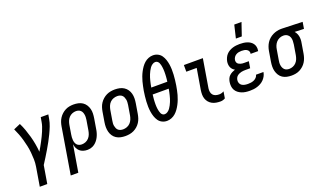

<svg xmlns="http://www.w3.org/2000/svg" viewBox="-85 -1354 3695 2168"><g transform="rotate(-20 1762.0 -270.0)"><path d="M98 215 136 -13Q143 -56 142 -98Q141 -140 137 -181.5Q133 -223 124.5 -263Q116 -303 105 -342Q94 -381 79.5 -419Q65 -457 48 -493L129 -528Q150 -486 166 -441Q182 -396 195 -349.5Q208 -303 216.5 -255Q225 -207 229 -158Q244 -183 258 -208Q272 -233 285.5 -258.5Q299 -284 311.5 -309.5Q324 -335 335 -361.5Q346 -388 355 -414.5Q364 -441 368 -468L377 -520H468L459 -468Q452 -427 436 -386Q420 -345 401 -305.5Q382 -266 361 -227.5Q340 -189 317.5 -151Q295 -113 271.5 -75Q248 -37 224 0L188 215Z M470 215 562 -341Q566 -365 574 -389.5Q582 -414 596.5 -436.5Q611 -459 631 -477Q651 -495 674.5 -507Q698 -519 723 -523.5Q748 -528 772 -528Q801 -528 829 -522Q857 -516 879.5 -501Q902 -486 917 -463Q932 -440 939 -413Q946 -386 945 -357.5Q944 -329 939 -299L919 -179Q916 -157 909.5 -135Q903 -113 893 -92Q883 -71 868 -52Q853 -33 834 -19Q815 -5 791.5 1.5Q768 8 746 8Q721 8 697 0.5Q673 -7 655.5 -23Q638 -39 628 -61Q618 -83 615 -108L561 215ZM709 -72Q732 -72 754.5 -81Q777 -90 793.5 -108Q810 -126 818.5 -148Q827 -170 831 -193L851 -313Q853 -328 854 -344Q855 -360 852.5 -375.5Q850 -391 844.5 -404.5Q839 -418 828 -428.5Q817 -439 802.5 -443.5Q788 -448 773 -448Q750 -448 727.5 -439Q705 -430 688.5 -412Q672 -394 663.5 -372Q655 -350 651 -327L633 -218Q630 -202 629 -185Q628 -168 629.5 -152Q631 -136 636 -121Q641 -106 651.5 -94.5Q662 -83 677.5 -77.5Q693 -72 709 -72Z M1204 8Q1175 8 1147 2Q1119 -4 1096 -19Q1073 -34 1058 -56.5Q1043 -79 1036 -106Q1029 -133 1029 -162Q1029 -191 1034 -221L1054 -341Q1058 -365 1066 -390Q1074 -415 1089 -437.5Q1104 -460 1124.5 -478Q1145 -496 1169 -507.5Q1193 -519 1218.5 -523.5Q1244 -528 1269 -528Q1298 -528 1326 -522Q1354 -516 1377 -501Q1400 -486 1415.5 -463.5Q1431 -441 1438 -414Q1445 -387 1444.5 -358Q1444 -329 1439 -299L1419 -179Q1415 -155 1407 -130Q1399 -105 1384.5 -82.5Q1370 -60 1349.5 -42Q1329 -24 1305 -12.5Q1281 -1 1255 3.5Q1229 8 1204 8ZM1205 -72Q1228 -72 1251 -80.5Q1274 -89 1291 -106.5Q1308 -124 1317.5 -147Q1327 -170 1331 -193L1351 -313Q1353 -329 1354 -345Q1355 -361 1352 -376Q1349 -391 1343 -405Q1337 -419 1326 -429Q1315 -439 1300 -443.5Q1285 -448 1269 -448Q1246 -448 1222.5 -439.5Q1199 -431 1182 -413.5Q1165 -396 1156 -373Q1147 -350 1143 -327L1123 -207Q1120 -191 1119 -175Q1118 -159 1121 -144Q1124 -129 1130 -115Q1136 -101 1147 -91Q1158 -81 1173.5 -76.5Q1189 -72 1205 -72Z M1704 8Q1673 8 1646 -5.5Q1619 -19 1602.5 -43Q1586 -67 1576.5 -95.5Q1567 -124 1562.5 -153.5Q1558 -183 1557 -214Q1556 -245 1558 -276.5Q1560 -308 1563.5 -339.5Q1567 -371 1572 -402Q1577 -429 1582.5 -455.5Q1588 -482 1595 -508Q1602 -534 1612 -560.5Q1622 -587 1635 -612Q1648 -637 1664.5 -660.5Q1681 -684 1702.5 -703Q1724 -722 1751 -732.5Q1778 -743 1805 -743Q1836 -743 1863 -729.5Q1890 -716 1906.5 -692Q1923 -668 1932.5 -639.5Q1942 -611 1946.5 -581.5Q1951 -552 1952 -521Q1953 -490 1951 -458.5Q1949 -427 1945.5 -395.5Q1942 -364 1937 -333Q1932 -306 1927 -279.5Q1922 -253 1914.5 -227Q1907 -201 1897 -174.5Q1887 -148 1874 -123Q1861 -98 1844.5 -74.5Q1828 -51 1806.5 -32Q1785 -13 1758 -2.5Q1731 8 1704 8ZM1857 -407Q1859 -422 1860.5 -436.5Q1862 -451 1863 -465.5Q1864 -480 1864.5 -494.5Q1865 -509 1865 -523.5Q1865 -538 1864 -552Q1863 -566 1861 -580Q1859 -594 1856 -607.5Q1853 -621 1847 -633.5Q1841 -646 1830 -654.5Q1819 -663 1804 -663Q1786 -663 1768.5 -651Q1751 -639 1739.5 -623Q1728 -607 1719 -589.5Q1710 -572 1702.5 -554Q1695 -536 1689.5 -518Q1684 -500 1679.5 -481.5Q1675 -463 1671 -444.5Q1667 -426 1664 -407ZM1705 -72Q1723 -72 1740.5 -84Q1758 -96 1769.5 -112Q1781 -128 1790 -145.5Q1799 -163 1806.5 -181Q1814 -199 1819.5 -217Q1825 -235 1829.5 -253.5Q1834 -272 1838 -290.5Q1842 -309 1845 -328H1652Q1651 -313 1649 -298.5Q1647 -284 1646 -269.5Q1645 -255 1644.5 -240.5Q1644 -226 1644 -211.5Q1644 -197 1645 -183Q1646 -169 1648 -155Q1650 -141 1653.5 -127.5Q1657 -114 1662.5 -101.5Q1668 -89 1679 -80.5Q1690 -72 1705 -72Z M2345 8Q2319 8 2293.5 3.5Q2268 -1 2246 -13Q2224 -25 2208 -44Q2192 -63 2184 -87Q2176 -111 2176 -137Q2176 -163 2180 -190L2222 -440H2097V-520H2325L2268 -177Q2265 -156 2268.5 -135Q2272 -114 2285 -99Q2298 -84 2318 -78Q2338 -72 2359 -72Q2374 -72 2388.5 -76Q2403 -80 2416 -88L2403 -8Q2390 0 2375 4Q2360 8 2345 8Z M2699 8Q2673 8 2648.5 4.5Q2624 1 2601.5 -8Q2579 -17 2560 -32Q2541 -47 2529.5 -68Q2518 -89 2515.5 -114Q2513 -139 2517 -164Q2520 -183 2528 -202Q2536 -221 2551 -235Q2566 -249 2584.5 -258.5Q2603 -268 2621 -274Q2606 -282 2594.5 -294Q2583 -306 2576.5 -321.5Q2570 -337 2568.5 -355Q2567 -373 2570 -391Q2574 -412 2583.5 -433Q2593 -454 2608 -470.5Q2623 -487 2643 -498.5Q2663 -510 2684 -516.5Q2705 -523 2726.5 -525.5Q2748 -528 2769 -528Q2791 -528 2813 -525.5Q2835 -523 2855.5 -516.5Q2876 -510 2893.5 -498.5Q2911 -487 2923 -470.5Q2935 -454 2939.5 -432.5Q2944 -411 2940 -388L2939 -381H2849V-384Q2852 -401 2844.5 -414.5Q2837 -428 2823.5 -435.5Q2810 -443 2794.5 -445.5Q2779 -448 2762 -448Q2746 -448 2729.5 -445Q2713 -442 2697.5 -433Q2682 -424 2672 -409.5Q2662 -395 2659 -378Q2657 -367 2659 -356.5Q2661 -346 2667 -337.5Q2673 -329 2682.5 -324Q2692 -319 2702 -315.5Q2712 -312 2723 -311Q2734 -310 2745 -310H2801L2788 -230H2732Q2719 -230 2706 -229Q2693 -228 2680 -225Q2667 -222 2654 -216Q2641 -210 2630.5 -201Q2620 -192 2614 -179.5Q2608 -167 2606 -154Q2603 -135 2610 -117Q2617 -99 2632.5 -89Q2648 -79 2667 -75.5Q2686 -72 2706 -72Q2724 -72 2741.5 -74.5Q2759 -77 2776.5 -84.5Q2794 -92 2808 -106.5Q2822 -121 2825 -139H2915L2914 -137Q2911 -115 2900 -93.5Q2889 -72 2872 -54Q2855 -36 2834 -24Q2813 -12 2790 -4.5Q2767 3 2744 5.5Q2721 8 2699 8ZM2751 -600 2788 -755H2875L2822 -600Z M3201 8Q3172 8 3144 2Q3116 -4 3093.5 -19Q3071 -34 3056.5 -57Q3042 -80 3035 -107Q3028 -134 3028.5 -162.5Q3029 -191 3034 -221L3054 -341Q3058 -365 3066.5 -389Q3075 -413 3089 -435Q3103 -457 3123.5 -475Q3144 -493 3167.5 -504.5Q3191 -516 3216 -522Q3241 -528 3265 -528H3281L3524 -520L3511 -440L3400 -444Q3413 -430 3421 -413Q3429 -396 3432.5 -377.5Q3436 -359 3435.5 -339Q3435 -319 3431 -299L3411 -179Q3407 -155 3399 -130.5Q3391 -106 3377 -83.5Q3363 -61 3343 -43Q3323 -25 3299.5 -13Q3276 -1 3250.5 3.5Q3225 8 3201 8ZM3201 -72Q3224 -72 3246.5 -81Q3269 -90 3285.5 -108Q3302 -126 3310.5 -148Q3319 -170 3323 -193L3343 -313Q3346 -335 3346.5 -357.5Q3347 -380 3339.5 -400Q3332 -420 3315 -433Q3298 -446 3276 -448H3261Q3239 -448 3217 -438Q3195 -428 3179.5 -410.5Q3164 -393 3155 -371Q3146 -349 3143 -327L3123 -207Q3120 -192 3119 -176Q3118 -160 3120.5 -144.5Q3123 -129 3129 -115.5Q3135 -102 3145.5 -91.5Q3156 -81 3171 -76.5Q3186 -72 3201 -72Z"/></g></svg>

Font: Iosevka Term Curly Md Obl
Style: Regular
Weight: 500
Italic angle: -9°
Designer: Belleve Invis
Foundry: Belleve Invis
Version: Version 32.3.0